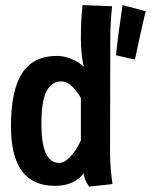

<svg xmlns="http://www.w3.org/2000/svg" viewBox="-20 -709 579 736"><path d="M138.7 -233.4Q138.7 -84.5 206.5 -84.5Q227.1 -84.5 249.5 -108.2Q272 -131.8 290 -170.4V-333.5Q275.9 -358.9 256.1 -377.9Q236.3 -397 213.9 -397Q178.7 -397 158.7 -360.1Q138.7 -323.2 138.7 -233.4ZM22 -224.1Q22 -363.3 64.9 -429Q107.9 -494.6 198.2 -494.6Q222.2 -494.6 244.9 -486.3Q267.6 -478 277.6 -471.4Q287.6 -464.8 300.8 -454.1Q290 -502.9 290 -562.5Q290 -631.3 296.4 -689.5L409.7 -685.1Q402.8 -618.7 402.8 -564.9Q402.8 -494.6 402.3 -342Q401.9 -189.5 401.9 -130.4V-118.7Q401.9 -71.3 411.1 -3.4L321.3 6.3Q300.8 -24.9 300.8 -45.4Q286.1 -23.9 258.3 -10.3Q230.5 3.4 190.4 3.4Q22 3.4 22 -224.1ZM538.6 -666Q530.3 -633.8 516.1 -568.4Q502 -502.9 497.1 -480.5L424.8 -497.1Q432.6 -576.2 449.7 -689.5Z"/></svg>

Font: Fantasque Sans Mono
Style: Bold
Weight: 700
Monospace: yes
Designer: Jany Belluz
Version: Version 1.8.0 ; ttfautohint (v1.8.2)